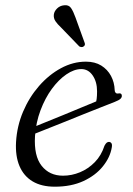

<svg xmlns="http://www.w3.org/2000/svg" viewBox="-20 -695 500 724"><path d="M80.5 -205Q80.5 -205 99.8 -213Q119 -221 150.2 -233.5Q181.5 -246 217.5 -260.8Q253.5 -275.5 288 -290Q322.5 -304.5 348.5 -315L339.5 -301Q343 -310.5 344.5 -322Q346 -333.5 346 -350.5Q346 -386.5 329.5 -410.5Q313 -434.5 286.5 -434.5Q259.5 -434.5 230.2 -414.5Q201 -394.5 175.5 -359.8Q150 -325 132.8 -279.2Q115.5 -233.5 112 -181.5Q107.5 -107 137 -69.8Q166.5 -32.5 217.5 -32.5Q250.5 -32.5 281.8 -45.5Q313 -58.5 337.5 -83.5Q362 -108.5 374 -145.5Q378.5 -154 382.5 -157Q386.5 -160 391 -160Q397 -159.5 400.2 -154.8Q403.5 -150 401.5 -139Q395.5 -102 368 -67.8Q340.5 -33.5 294.5 -12.2Q248.5 9 186.5 9Q136.5 9 103 -11Q69.5 -31 53.5 -68.8Q37.5 -106.5 40.5 -159.5Q44 -219.5 67 -273.8Q90 -328 127 -370.5Q164 -413 209.8 -437.8Q255.5 -462.5 304 -462.5Q338 -462.5 361.8 -447.8Q385.5 -433 398.5 -408.8Q411.5 -384.5 412.5 -355Q412.5 -349 416 -345.2Q419.5 -341.5 425.5 -342.5Q432.5 -344 436 -341.5Q439.5 -339 439.5 -333.5Q439.5 -327.5 434 -322.2Q428.5 -317 412 -310.5Q393 -303 361.8 -290.8Q330.5 -278.5 293.8 -263.8Q257 -249 220 -234Q183 -219 152.2 -207Q121.5 -195 103 -187.5Q84.5 -180 84.5 -180ZM264.5 -629.5 298.5 -535.5Q300.5 -531.5 300.2 -527.2Q300 -523 295.5 -520Q291.5 -517 287 -517.5Q282.5 -518 279 -520L209.5 -592Q196.5 -604 189 -615.2Q181.5 -626.5 183 -640Q184.5 -652.5 195.2 -663Q206 -673.5 221 -675Q239 -677.5 247.8 -664.8Q256.5 -652 264.5 -629.5Z"/></svg>

Font: Fraunces Light
Style: Italic
Weight: 300
Italic angle: -16°
Version: Version 1.000;[b76b70a41]